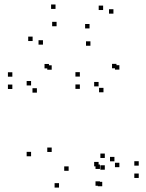

<svg xmlns="http://www.w3.org/2000/svg" viewBox="-20 -826 660 868"><path d="M453.8 -58.8V-78.8H433.8V-58.8ZM453.8 -111.8V-131.8H433.8V-111.8ZM290.3 -53.8V-73.8H270.3V-53.8ZM213.7 -139V-159H193.7V-139ZM213.7 -510.8V-530.8H193.7V-510.8ZM201.3 -516.8V-536.8H181.3V-516.8ZM35.8 -479.3V-499.3H15.8V-479.3ZM35.8 -423.7V-443.7H15.8V-423.7ZM146.8 -407.2V-427.2H126.8V-407.2ZM120.5 -439.7V-459.7H100.5V-439.7ZM120.5 -119.5V-139.5H100.5V-119.5ZM246.8 22V2H226.8V22ZM442.2 16V-4H422.2V16ZM607.2 -21.5V-41.5H587.2V-21.5ZM607.2 -77.2V-97.2H587.2V-77.2ZM497.3 -96.7V-116.7H477.3V-96.7ZM519.7 -70.2V-90.2H499.7V-70.2ZM519.7 -511.3V-531.3H499.7V-511.3ZM506.5 -517.3V-537.3H486.5V-517.3ZM341 -479.8V-499.8H321V-479.8ZM341 -424.2V-444.2H321V-424.2ZM447.8 -408.8V-428.8H427.8V-408.8ZM425.7 -435.5V-455.5H405.7V-435.5ZM425.7 -74V-94H405.7V-74ZM431.8 -62.2V-82.2H411.8V-62.2ZM431.8 13.8V-6.2H411.8V13.8ZM492.8 -764.3V-784.3H472.8V-764.3ZM446.2 -780.7V-800.7H426.2V-780.7ZM384.8 -697.5V-717.5H364.8V-697.5ZM231 -785.7V-805.7H211V-785.7ZM127.5 -640.5V-660.5H107.5V-640.5ZM174.2 -624.2V-644.2H154.2V-624.2ZM235.8 -707.3V-727.3H215.8V-707.3ZM388.8 -619.2V-639.2H368.8V-619.2Z"/></svg>

Font: Monaspace Xenon Dots Var
Style: Regular
Weight: 400
Designer: Riley Cran and the Lettermatic Team
Version: Version 1.100 (Monaspace Xenon Dots)